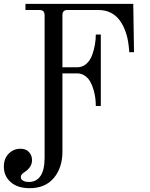

<svg xmlns="http://www.w3.org/2000/svg" viewBox="-80 -732 776 994"><path d="M609.9 -711.9 613.8 -461.9H588.9Q588.9 -465.8 588.6 -472.2Q588.4 -478.5 585.9 -497.8Q583.5 -517.1 579.6 -534.9Q575.7 -552.7 567.1 -575.7Q558.6 -598.6 546.9 -616.2Q506.3 -680.2 429.2 -680.2H270Q255.9 -680.2 249.5 -673.6Q243.2 -667 243.2 -652.8V-383.8H319.8Q347.2 -383.8 367.2 -401.6Q387.2 -419.4 397.2 -447.3Q407.2 -475.1 411.6 -501.7Q416 -528.3 416 -553.2H441.9V-183.1H416Q416 -202.6 413.6 -223.1Q411.1 -243.7 404.3 -267.3Q397.5 -291 387.2 -309.3Q377 -327.6 359.4 -339.8Q341.8 -352.1 319.8 -352.1H243.2V53.2Q243.2 135.7 199 189Q154.8 242.2 73.2 242.2Q11.2 242.2 -24.4 210.9Q-60.1 179.7 -60.1 130.9Q-60.1 88.9 -34.9 63.5Q-9.8 38.1 25.9 38.1Q54.7 38.1 70.3 55.4Q85.9 72.8 85.9 97.2Q85.9 133.3 46.9 159.2Q46.4 159.2 43.7 161.1Q41 163.1 40 164.1Q39.1 165 36.6 167Q34.2 168.9 33.2 170.7Q32.2 172.4 30.5 174.6Q28.8 176.8 28.3 179.4Q27.8 182.1 27.8 185.1Q27.8 196.3 39.1 203.1Q50.3 210 69.8 210Q108.4 210 129.6 179Q150.9 147.9 150.9 84V-652.8Q150.9 -667 144.5 -673.6Q138.2 -680.2 124 -680.2H51.8V-711.9Z"/></svg>

Font: Flanker Steampunk
Style: Regular
Weight: 400
Designer: Alexey Kryukov, Leonardo Di Lena
Foundry: Alexey Kryukov, Leonardo Di Lena
Version: 1.210